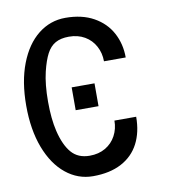

<svg xmlns="http://www.w3.org/2000/svg" viewBox="-81 -793 762 861"><g transform="rotate(-10 300.0 -362.5)"><path d="M248 -411H352V-307H248ZM33 -365Q33 -474.5 64.2 -555.5Q95.5 -636.5 150.2 -679.8Q205 -723 274 -723Q349.5 -723 402.8 -693.2Q456 -663.5 483 -613Q510 -562.5 510 -501H411Q411 -538.5 394.2 -569.8Q377.5 -601 346.8 -619Q316 -637 275 -637Q237.5 -637 213.2 -623.2Q189 -609.5 173.5 -580Q158 -550.5 146 -501Q132.5 -445 132.5 -366Q132.5 -287.5 146 -231Q162 -164.5 192 -129.8Q222 -95 275 -95Q316 -95 346.8 -113Q377.5 -131 394.2 -162.2Q411 -193.5 411 -231H510Q510 -161 483.2 -109.5Q456.5 -58 403.5 -30Q350.5 -2 274 -2Q205.5 -2 150.5 -46.5Q95.5 -91 64.2 -173.2Q33 -255.5 33 -365Z"/></g></svg>

Font: JuliaMono SemiBold
Style: Regular
Weight: 600
Monospace: yes
Designer: cormullion
Foundry: corm
Version: Version 0.055; ttfautohint (v1.8.4)